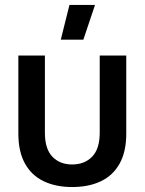

<svg xmlns="http://www.w3.org/2000/svg" viewBox="-20 -742 583 774"><path d="M271 12Q205 12 156 -11.5Q107 -35 80.5 -83Q54 -131 54 -203V-518H161V-207Q161 -142 191 -110.5Q221 -79 271 -79Q321 -79 351.5 -110.5Q382 -142 382 -207V-518H489V-203Q489 -131 462.5 -83Q436 -35 387 -11.5Q338 12 271 12ZM225 -582 260 -722H363L316 -582Z"/></svg>

Font: TikTok Sans 24pt Medium
Style: Regular
Weight: 500
Version: Version 4.000